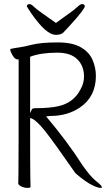

<svg xmlns="http://www.w3.org/2000/svg" viewBox="-20 -911 540 937"><path d="M132 -847Q113 -875 111 -880Q111 -891 125 -891Q132 -891 145.5 -878Q159 -865 190 -843.5Q221 -822 253 -799Q284 -822 314.5 -843.5Q345 -865 358.5 -878Q372 -891 380 -891Q394 -891 394 -880Q394 -875 377.5 -852.5Q361 -830 318 -783Q300 -764 289.5 -752.5Q279 -741 252 -741Q205 -741 132 -847ZM371 -387Q310 -345 224 -345L205 -343Q309 -220 383 -104Q421 -50 448 -28Q477 -6 478 4Q475 6 467 6Q420 -3 348 -66Q241 -220 199.5 -272Q158 -324 134 -333L127 -335V-328Q127 -81 128 -48.5Q129 -16 129 1Q129 6 114 6Q99 6 84 -1Q69 -8 69 -17Q69 -29 70 -58.5Q71 -88 71 -616V-621H66Q50 -621 36 -651Q30 -663 30 -668Q30 -673 35 -673Q53 -677 75.5 -680Q98 -683 133 -692Q177 -704 262 -704Q334 -704 375 -680Q416 -656 432 -618Q448 -580 448 -541Q448 -440 371 -387ZM136 -378Q139 -383 153 -383Q223 -383 266 -393Q340 -410 373 -475Q390 -505 390 -537Q390 -590 357 -622Q324 -654 260 -654Q179 -654 127 -634V-359Z"/></svg>

Font: Moon Stars Kai T HW Light
Style: Regular
Weight: 300
Designer: GuiWonder
Version: Version 1.101